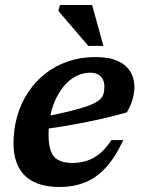

<svg xmlns="http://www.w3.org/2000/svg" viewBox="-20 -735 570 767"><path d="M339.5 -444.5Q313 -444.5 288.5 -433Q264 -421.5 243.2 -399.8Q222.5 -378 206.8 -347.5Q191 -317 182.5 -279Q174 -241 174 -196.5Q174 -133 196.5 -108.5Q219 -84 270.5 -84Q300.5 -84 327.8 -93Q355 -102 379.2 -122Q403.5 -142 425 -175.5H472.5Q440 -105 401.2 -63.8Q362.5 -22.5 317.2 -5.2Q272 12 219 12Q157.5 12 116.2 -8Q75 -28 54.5 -67Q34 -106 34 -162Q34 -220 49 -271.8Q64 -323.5 92.5 -366.5Q121 -409.5 161.2 -441Q201.5 -472.5 251.8 -489.8Q302 -507 360.5 -507Q417 -507 451.2 -491Q485.5 -475 501.2 -448Q517 -421 517 -388Q517 -363 509 -336.2Q501 -309.5 486.5 -286Q444.5 -274 400.8 -263.8Q357 -253.5 313.2 -245Q269.5 -236.5 226.5 -229.5Q183.5 -222.5 143.5 -217.5L146.5 -266Q217 -280.5 263.2 -292Q309.5 -303.5 336.5 -314Q363.5 -324.5 376.5 -335.5Q389.5 -346.5 393.2 -359.2Q397 -372 397 -389Q397 -406 390.5 -418.5Q384 -431 371.5 -437.8Q359 -444.5 339.5 -444.5ZM393 -551.5H333L213 -691.5L219.5 -715H348Z"/></svg>

Font: Newsreader 9pt SemiBold
Style: Italic
Weight: 600
Italic angle: -17°
Designer: Hugues Gentile
Foundry: Production Type
Version: Version 1.003